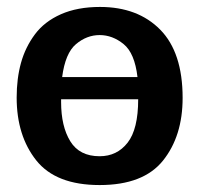

<svg xmlns="http://www.w3.org/2000/svg" viewBox="-20 -513 585 553"><path d="M28 -232Q28 -287 40.5 -332Q53 -377 80.5 -414Q108 -451 155.5 -472Q203 -493 268 -493Q377 -493 441.5 -427.5Q506 -362 506 -231Q506 -121 449.5 -50.5Q393 20 267 20Q141 20 84.5 -51Q28 -122 28 -232ZM156 -219Q156 -149 182.5 -106Q209 -63 267 -63Q317 -63 347.5 -102Q378 -141 378 -227H156ZM159 -291H376Q368 -360 336 -386Q304 -412 267 -412Q230 -412 199 -386Q168 -360 159 -291Z"/></svg>

Font: Coval
Style: ExtraBold
Weight: 800
Foundry: Context Ltd
Version: Version 001.000